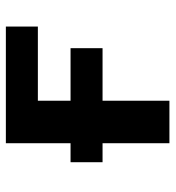

<svg xmlns="http://www.w3.org/2000/svg" viewBox="8 -594 587 642"><g transform="rotate(-90 301.0 -273.5)"><path d="M142.6 -223.6H79.1V-330.6H142.6V-546.9H532.7V-439.9H284.7V-330.6H460.4V-223.6H284.7V0H142.6Z"/></g></svg>

Font: Hack
Style: Bold
Weight: 700
Monospace: yes
Designer: Christopher Simpkins
Foundry: Christopher Simpkins
Version: Version 2.017